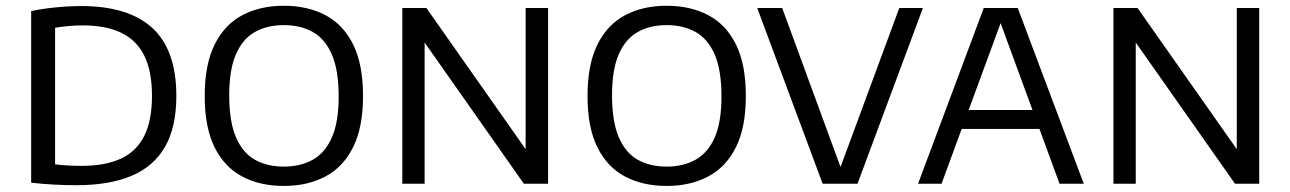

<svg xmlns="http://www.w3.org/2000/svg" viewBox="-20 -622 4368 650"><path d="M239 5Q202.5 5 164 3Q125.5 1 85.5 -3.5V-584.5Q111.5 -590 140.2 -593.8Q169 -597.5 198.5 -599.5Q228 -601.5 255.5 -601.5Q415 -601.5 496 -527Q577 -452.5 577 -297Q577 -192 539 -125.5Q501 -59 426 -27Q351 5 239 5ZM257 -60.5Q336 -60.5 388.8 -84.8Q441.5 -109 468 -161.2Q494.5 -213.5 494.5 -297.5Q494.5 -381 468.5 -433.5Q442.5 -486 390.5 -511Q338.5 -536 260.5 -536Q236.5 -536 211.5 -533.8Q186.5 -531.5 166.5 -528V-65.5Q187.5 -63 209.8 -61.8Q232 -60.5 257 -60.5Z M941 7.5Q860 7.5 799.8 -24.5Q739.5 -56.5 706.2 -123.8Q673 -191 673 -297Q673 -403.5 706.5 -471Q740 -538.5 800.2 -570.5Q860.5 -602.5 941 -602.5Q1021.5 -602.5 1082 -570.5Q1142.5 -538.5 1175.8 -471Q1209 -403.5 1209 -297Q1209 -191 1175.5 -123.8Q1142 -56.5 1081.5 -24.5Q1021 7.5 941 7.5ZM941 -58Q997 -58 1038.8 -81.2Q1080.5 -104.5 1103.5 -156.5Q1126.5 -208.5 1126.5 -295.5Q1126.5 -384.5 1103.5 -437.5Q1080.5 -490.5 1038.8 -513.8Q997 -537 941 -537Q885 -537 843.5 -514Q802 -491 779 -438.8Q756 -386.5 756 -299.5Q756 -210.5 778.8 -157.5Q801.5 -104.5 843 -81.2Q884.5 -58 941 -58Z M1342 0V-595H1423.5L1776 -93.5H1759.5V-595H1835.5V0H1753.5L1401 -501.5H1417.5V0Z M2237 7.5Q2156 7.5 2095.8 -24.5Q2035.5 -56.5 2002.2 -123.8Q1969 -191 1969 -297Q1969 -403.5 2002.5 -471Q2036 -538.5 2096.2 -570.5Q2156.5 -602.5 2237 -602.5Q2317.5 -602.5 2378 -570.5Q2438.5 -538.5 2471.8 -471Q2505 -403.5 2505 -297Q2505 -191 2471.5 -123.8Q2438 -56.5 2377.5 -24.5Q2317 7.5 2237 7.5ZM2237 -58Q2293 -58 2334.8 -81.2Q2376.5 -104.5 2399.5 -156.5Q2422.5 -208.5 2422.5 -295.5Q2422.5 -384.5 2399.5 -437.5Q2376.5 -490.5 2334.8 -513.8Q2293 -537 2237 -537Q2181 -537 2139.5 -514Q2098 -491 2075 -438.8Q2052 -386.5 2052 -299.5Q2052 -210.5 2074.8 -157.5Q2097.5 -104.5 2139 -81.2Q2180.5 -58 2237 -58Z M2765 0 2543.5 -595H2628L2834 -33.5H2817L3024.5 -595H3104.5L2883 0Z M3088 0 3310.5 -595H3425.5L3649 0H3567L3361.5 -560H3373.5L3167.5 0ZM3210 -185.5 3228.5 -249.5H3507.5L3525.5 -185.5Z M3749.5 0V-595H3831L4183.5 -93.5H4167V-595H4243V0H4161L3808.5 -501.5H3825V0Z"/></svg>

Font: Encode Sans SC Condensed Thin
Style: Regular
Weight: 400
Version: Version 3.002